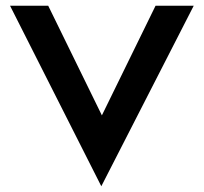

<svg xmlns="http://www.w3.org/2000/svg" viewBox="-20 -600 711 669"><path d="M15 -580 333 49 655 -580H522L335 -198L148 -580Z"/></svg>

Font: Charger Sport
Style: UltExt
Weight: 1000
Designer: Jasper
Foundry: Cannot Into Space Fonts
Version: Version 1.1